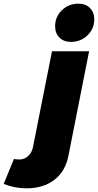

<svg xmlns="http://www.w3.org/2000/svg" viewBox="-168 -823 533 1045"><path d="M345 -718Q345 -666 308 -630.5Q271 -595 218 -595Q179 -595 155.5 -618.5Q132 -642 132 -680Q132 -732 169 -767.5Q206 -803 259 -803Q298 -803 321.5 -779.5Q345 -756 345 -718ZM-62 45Q-35 45 -15 26.5Q5 8 11 -20L115 -544H317L204 27Q187 111 127 156.5Q67 202 -23 202Q-88 202 -148 178L-92 42Q-80 45 -62 45Z"/></svg>

Font: TypoPRO Montserrat
Style: Italic
Weight: 800
Italic angle: -11.3°
Designer: Julieta Ulanovsky
Foundry: Julieta Ulanovsky
Version: Version 6.001